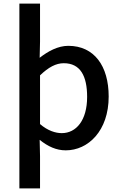

<svg xmlns="http://www.w3.org/2000/svg" viewBox="-20 -817 670 1060"><path d="M87 223H201V45L199 -45C245 -8 291 13 343 13C467 13 580 -95 580 -284C580 -453 500 -564 357 -564C300 -564 245 -534 199 -498L201 -587V-797H87ZM321 -82C287 -82 244 -95 201 -132V-401C248 -446 289 -468 332 -468C424 -468 461 -397 461 -282C461 -153 401 -82 321 -82Z"/></svg>

Font: Noto Sans Japanese Medium
Style: Regular
Weight: 500
Designer: Ryoko NISHIZUKA (kana & ideographs); Paul D. Hunt (Latin, Greek & Cyrillic); Wenlong ZHANG (bopomofo); Sandoll Communica
Foundry: Adobe Systems Incorporated
Version: Version 1.000;PS 1;hotconv 1.0.78;makeotf.lib2.5.61930